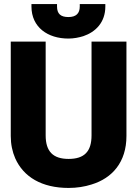

<svg xmlns="http://www.w3.org/2000/svg" viewBox="-20 -916 681 946"><path d="M33 -246C33 -205 41 -168 55 -136C96 -44 186 10 318 10C358 10 397 4 431 -7C533 -38 603 -117 603 -246V-711H431V-249C431 -170 396 -133 318 -133C241 -133 205 -170 205 -249V-711H33ZM135 -884C135 -781 216 -726 317 -726C343 -726 369 -731 391 -738C450 -758 499 -805 499 -884V-896H373V-884C373 -850 355 -832 317 -832C279 -832 261 -848 261 -884V-896H135Z"/></svg>

Font: Asimov Pro
Style: Ult
Weight: 900
Designer: Google
Version: Version 2.000980; 2014